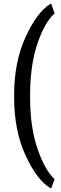

<svg xmlns="http://www.w3.org/2000/svg" viewBox="-20 -813 334 1056"><path d="M57.6 -288.1Q57.6 -472.7 121.1 -610.4Q184.6 -748 258.8 -793Q259.8 -793 261.7 -793Q266.6 -779.3 280.3 -739.3Q225.6 -690.4 185.5 -572.3Q145.5 -453.1 145.5 -289.1Q145.5 -286.1 145.5 -279.3Q145.5 -114.3 185.5 2.9Q225.6 121.1 280.3 172.9Q274.4 189.5 261.7 222.7Q261.7 222.7 258.8 222.7Q183.6 178.7 121.1 43Q57.6 -92.8 57.6 -280.3Q57.6 -283.2 57.6 -288.1Z"/></svg>

Font: Noto Sans Hebrew DECATHLON 
Style: Regular
Weight: 400
Designer: Monotype Design team
Version: Version 1.03 uh